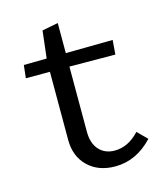

<svg xmlns="http://www.w3.org/2000/svg" viewBox="-85 -575 551 647"><g transform="rotate(-15 190.5 -251.5)"><path d="M370 -54Q313 7 239 7Q180 7 144 -28Q108 -63 108 -120V-358H24L29 -403L109 -404L120 -499L176 -510V-405L340 -407L336 -357L176 -358V-131Q176 -90 196.5 -67.5Q217 -45 251 -45Q298 -45 337 -87Z"/></g></svg>

Font: Ysabeau Infant
Style: Regular
Weight: 400
Designer: Christian Thalmann (Catharsis Fonts)
Version: Version 0.003